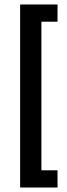

<svg xmlns="http://www.w3.org/2000/svg" viewBox="-20 -792 300 858"><path d="M70 46V-772H237V-695H165V-31H237V46Z"/></svg>

Font: Gen
Style: Regular
Weight: 400
Version: Version 1.000;PS 001.001;hotconv 1.0.56